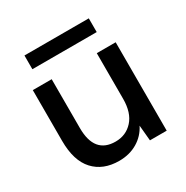

<svg xmlns="http://www.w3.org/2000/svg" viewBox="-156 -792 903 933"><g transform="rotate(-30 295.0 -325.0)"><path d="M250 12Q160 12 108.5 -44Q57 -100 57 -211V-496H163V-222Q163 -78 281 -78Q340 -78 378 -120Q416 -162 416 -240V-496H522V0H428L420 -87Q397 -41 352.5 -14.5Q308 12 250 12ZM106 -585V-662H467V-585Z"/></g></svg>

Font: Ultramarine Medium
Style: Regular
Weight: 500
Designer: Colophon Foundry, Jonny Pinhorn
Foundry: Colophon Foundry
Version: Version 1.200; ttfautohint (v1.8.3)